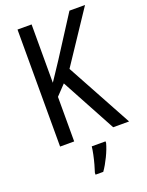

<svg xmlns="http://www.w3.org/2000/svg" viewBox="-170 -797 842 1101"><g transform="rotate(-20 250.5 -246.5)"><path d="M501 0H404L224 -333L166 -272V0H80V-714H166V-358Q179 -378 198 -406Q217 -434 241 -471L397 -714H492L283 -400ZM335 71Q326 105 305.5 147.5Q285 190 263 221H216V210Q222 192 229.5 165Q237 138 243 109.5Q249 81 251 61H335Z"/></g></svg>

Font: Noto Sans Hebrew Condensed
Style: Regular
Weight: 400
Width: 3
Designer: Monotype Design Team
Foundry: Monotype Imaging Inc.
Version: Version 2.004; ttfautohint (v1.8.4.7-5d5b)